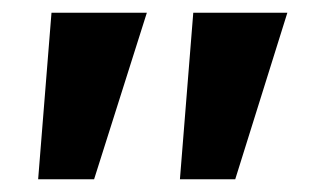

<svg xmlns="http://www.w3.org/2000/svg" viewBox="-20 -720 496 302"><path d="M263 -438 284 -700H432L350 -438ZM40 -438 61 -700H211L128 -438Z"/></svg>

Font: Readex Pro SemiBold
Style: Regular
Weight: 600
Designer: Bonnie Shaver-Troup, Thomas Jockin
Foundry: Lexend
Version: Version 1.204; ttfautohint (v1.8.4.7-5d5b)